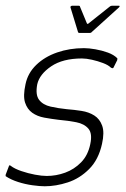

<svg xmlns="http://www.w3.org/2000/svg" viewBox="-26 -645 438 670"><path d="M5 -65Q5 -68 7.5 -68Q10 -68 12 -66Q25 -56 48.5 -48Q72 -40 96 -35.5Q120 -31 137 -31Q170 -31 201.5 -42.5Q233 -54 257 -78.5Q281 -103 289 -142Q297 -179 282.5 -196Q268 -213 240 -218.5Q212 -224 178 -227Q153 -230 128.5 -234.5Q104 -239 86.5 -251.5Q69 -264 61.5 -287Q54 -310 63 -351Q71 -390 100.5 -418.5Q130 -447 173.5 -462Q217 -477 267 -477Q284 -477 307 -473Q330 -469 350.5 -461.5Q371 -454 383 -442Q384 -440 383.5 -439Q383 -438 383 -435L370 -409Q368 -405 361 -409Q352 -418 333.5 -425Q315 -432 295 -436.5Q275 -441 260 -441Q193 -441 152.5 -413.5Q112 -386 104 -351Q97 -314 110.5 -296.5Q124 -279 150.5 -273Q177 -267 207 -264Q233 -262 258.5 -258Q284 -254 303 -242Q322 -230 330.5 -206.5Q339 -183 330 -143Q318 -88 285 -55Q252 -22 210.5 -8.5Q169 5 130 5Q113 5 87.5 1.5Q62 -2 37 -10Q12 -18 -6 -30Q-7 -34 -6 -36ZM251 -530Q247 -530 246 -534L220 -619Q219 -621 221 -623Q223 -625 226 -625H249Q253 -625 253 -622L277 -564Q279 -559 284 -564L357 -622Q360 -625 365 -625H389Q392 -625 391.5 -623Q391 -621 389 -619L295 -534Q292 -530 287 -530Z"/></svg>

Font: Glory Thin ExtraLight
Style: Italic
Weight: 250
Italic angle: -12°
Version: Version 1.011